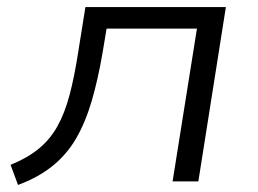

<svg xmlns="http://www.w3.org/2000/svg" viewBox="-20 -514 732 544"><path d="M31 10 10 -47Q57 -66 89 -92Q121 -118 142 -155Q163 -192 177 -244.5Q191 -297 202 -369L222 -494H620L542 0H469L538 -433H282L271 -367Q258 -290 240 -228.5Q222 -167 195.5 -121.5Q169 -76 128.5 -43.5Q88 -11 31 10Z"/></svg>

Font: Nunito Sans 7pt SemiExpanded Light
Style: Italic
Weight: 300
Width: 6
Italic angle: -9°
Designer: Vernon Adams
Foundry: Vernon Adams
Version: Version 3.101;gftools[0.9.27]